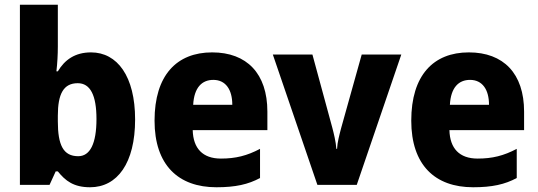

<svg xmlns="http://www.w3.org/2000/svg" viewBox="-20 -780 2270 810"><path d="M224 -583V-760H64V0H189L215 -57H224C256 -17 291 10 360 10C475 10 550 -92 550 -276C550 -458 475 -559 364 -559C297 -559 253 -528 224 -479H218C222 -514 224 -550 224 -583ZM308 -429C361 -429 387 -378 387 -278C387 -174 360 -121 310 -121C247 -121 224 -168 224 -268V-292C224 -384 248 -429 308 -429Z M875 -559C725 -559 632 -462 632 -271C632 -84 732 10 893 10C973 10 1027 -2 1077 -29V-152C1022 -123 974 -111 912 -111C835 -111 795 -154 793 -231H1108V-309C1108 -470 1021 -559 875 -559ZM880 -443C932 -443 960 -402 960 -338H795C799 -411 832 -443 880 -443Z M1319 0H1485L1673 -550H1506L1419 -239C1412 -212 1403 -179 1402 -152H1399C1397 -182 1388 -218 1382 -241L1298 -550H1131Z M1958 -559C1808 -559 1715 -462 1715 -271C1715 -84 1815 10 1976 10C2056 10 2110 -2 2160 -29V-152C2105 -123 2057 -111 1995 -111C1918 -111 1878 -154 1876 -231H2191V-309C2191 -470 2104 -559 1958 -559ZM1963 -443C2015 -443 2043 -402 2043 -338H1878C1882 -411 1915 -443 1963 -443Z"/></svg>

Font: Noto Sans Thai Looped SemiCondensed ExtraBold
Style: Regular
Weight: 800
Width: 4
Designer: Sasikarn Vongin, Ben Mitchell
Foundry: The Fontpad Ltd
Version: Version 1.001